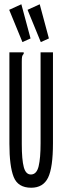

<svg xmlns="http://www.w3.org/2000/svg" viewBox="-20 -868 290 899"><path d="M126 11Q64 11 44 -39.5Q24 -90 24 -195V-623H91V-616Q85 -610 83.5 -603Q82 -596 82 -579V-194Q82 -120 91.5 -85Q101 -50 126 -51Q152 -52 161 -90Q170 -128 170 -197V-623H228V-198Q228 -83 205 -36Q182 11 126 11ZM85 -671 23 -822 80 -848 123 -688ZM171 -671 109 -822 166 -848 209 -688Z"/></svg>

Font: Inconsolata UltraCondensed Medium
Style: Regular
Weight: 500
Width: 1
Monospace: yes
Designer: Raph Levien, Cyreal, Brenton Simpson
Foundry: Raph Levien, Cyreal, Google
Version: Version 3.001; ttfautohint (v1.8.2.53-6de2)